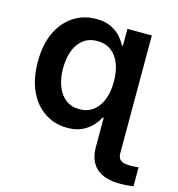

<svg xmlns="http://www.w3.org/2000/svg" viewBox="-111 -644 879 949"><g transform="rotate(15 328.5 -169.0)"><path d="M588.9 209.5Q507.8 209.5 467.3 172.6Q426.8 135.7 426.8 64.9V-97.2H551.3V64Q551.3 88.4 565.7 99.1Q580.1 109.9 614.7 109.9Q624.5 109.9 635.7 109.4Q647 108.9 656.7 107.4V204.1Q644 206.5 626.7 208Q609.4 209.5 588.9 209.5ZM265.1 10.3Q200.2 10.3 149.4 -23.2Q98.6 -56.6 69.6 -118.9Q40.5 -181.2 40.5 -268.6Q40.5 -357.4 70.3 -419.4Q100.1 -481.4 151.1 -514.2Q202.1 -546.9 265.6 -546.9Q310.5 -546.9 341.3 -532.2Q372.1 -517.6 391.4 -495.8Q410.6 -474.1 421.4 -452.6H426.3V-539.1H551.3V0H426.8V-84.5H421.4Q410.6 -62.5 390.6 -40.8Q370.6 -19 340.1 -4.4Q309.6 10.3 265.1 10.3ZM298.8 -94.2Q340.3 -94.2 369.4 -116.2Q398.4 -138.2 413.8 -177.5Q429.2 -216.8 429.2 -269Q429.2 -321.8 414.1 -360.8Q398.9 -399.9 369.9 -421.4Q340.8 -442.9 298.8 -442.9Q257.3 -442.9 228.3 -420.9Q199.2 -398.9 184.3 -359.9Q169.4 -320.8 169.4 -269Q169.4 -217.8 184.6 -178.2Q199.7 -138.7 228.5 -116.5Q257.3 -94.2 298.8 -94.2Z"/></g></svg>

Font: Inter 18pt SemiBold
Style: Regular
Weight: 600
Designer: Rasmus Andersson
Foundry: rsms
Version: Version 4.001;git-66647c0bb